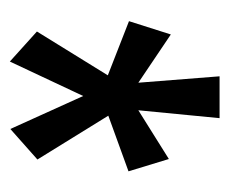

<svg xmlns="http://www.w3.org/2000/svg" viewBox="-58 -522 466 390"><g transform="rotate(90 175.0 -327.0)"><path d="M105 -114 44 -169 133 -313 23 -356 50 -441 148 -375 135 -540H220L204 -375L303 -437L328 -355L215 -314L304 -170L242 -115L175 -263Z"/></g></svg>

Font: Inconsolata ExtraCondensed SemiBold
Style: Regular
Weight: 600
Width: 2
Monospace: yes
Designer: Raph Levien, Cyreal, Brenton Simpson
Foundry: Raph Levien, Cyreal, Google
Version: Version 3.001; ttfautohint (v1.8.2.53-6de2)